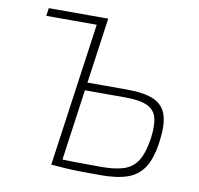

<svg xmlns="http://www.w3.org/2000/svg" viewBox="-78 -772 892 862"><g transform="rotate(10 368.0 -341.0)"><path d="M485 -391Q566 -391 609.5 -371Q653 -351 666.5 -306.5Q680 -262 670 -189Q660 -111 633 -68.5Q606 -26 558.5 -9Q511 8 436 8Q383 8 345.5 7.5Q308 7 277 5Q246 3 210 0L226 -32Q248 -31 302 -30Q356 -29 432 -29Q496 -29 535.5 -42.5Q575 -56 597 -91.5Q619 -127 629 -194Q637 -254 627.5 -289Q618 -324 583.5 -339.5Q549 -355 483 -355H272L277 -391ZM347 -690 250 0H209L306 -690ZM328 -690 323 -654H71L76 -690Z"/></g></svg>

Font: Exo 2 ExtraLight
Style: Italic
Weight: 250
Italic angle: -8°
Designer: Natanael Gama
Foundry: Natanael Gama
Version: Version 2.010